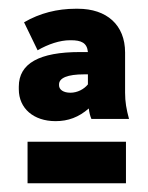

<svg xmlns="http://www.w3.org/2000/svg" viewBox="-20 -725 338 439"><path d="M107 -448C136 -448 160 -457 183 -477C184 -468 186 -460 189 -453H275C269 -475 266 -492 266 -513V-605C266 -668 224 -705 158 -705H153C111 -705 71 -695 35 -674L66 -610C90 -624 117 -633 140 -633H142C166 -633 179 -627 181 -606H163C70 -606 23 -580 23 -527V-521C23 -477 57 -448 107 -448ZM141 -513C125 -513 115 -520 115 -530V-532C115 -547 135 -555 172 -555H181V-532C172 -521 157 -513 141 -513ZM43 -306H268V-401H43Z"/></svg>

Font: Fixel Display ExtraBold
Style: Regular
Weight: 800
Designer: AlfaBravo + MacPaw
Foundry: Kyrylo Tkachov, Marchela Mozhyna, Serhii Makarenko, Maria Weinstein, Zakhar Kryvoshyya
Version: Version 1.211